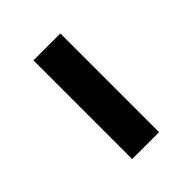

<svg xmlns="http://www.w3.org/2000/svg" viewBox="-1 -795 363 363"><g transform="rotate(45 181.0 -613.0)"><path d="M313 -649V-577H49V-649Z"/></g></svg>

Font: Gemunu Libre ExtraLight SemiBold
Style: Regular
Weight: 600
Version: Version 1.100